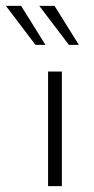

<svg xmlns="http://www.w3.org/2000/svg" viewBox="-75 -635 320 655"><path d="M-55 -615 46 -482H80L-3 -615ZM59 -615 160 -482H194L111 -615ZM89 -391V0H136V-391Z"/></svg>

Font: Sulaf Light
Style: Regular
Weight: 300
Designer: Bandar Raffah (Arabic) and Santiago Orozco (Latin)
Foundry: Caramella and Typemade
Version: Version 1.005;PS 001.005;hotconv 1.0.88;makeotf.lib2.5.64775